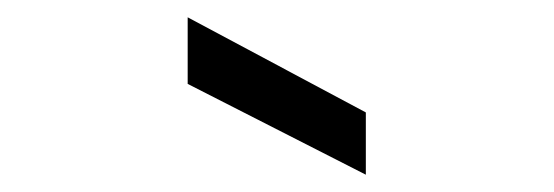

<svg xmlns="http://www.w3.org/2000/svg" viewBox="-20 -740 640 222"><path d="M403 -538 197 -643V-720L403 -610Z"/></svg>

Font: DM Mono Light
Style: Regular
Weight: 300
Designer: Colophon Foundry
Foundry: Colophon Foundry
Version: Version 1.000; ttfautohint (v1.8.2.53-6de2)